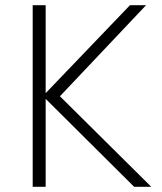

<svg xmlns="http://www.w3.org/2000/svg" viewBox="-20 -720 626 740"><path d="M106 0H156V-339L497 0H563L211 -349L543 -700H481L156 -361V-700H106Z"/></svg>

Font: Chess Sans Light
Style: Regular
Weight: 300
Designer: Wolf Bōese
Foundry: Wolf Bōese
Version: Version 7.223;Glyphs 3.3 (3306)